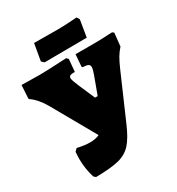

<svg xmlns="http://www.w3.org/2000/svg" viewBox="-194 -946 996 1078"><g transform="rotate(-30 303.5 -407.5)"><path d="M606 -643 597 -558Q578 -537 564 -513.5Q550 -490 533 -451L409 -166Q377 -91 344.5 -55Q312 -19 260.5 -6Q209 7 112 8L100 -3Q81 -63 81 -129Q81 -144 83 -172L99 -188Q146 -177 180 -177Q217 -177 242 -189L83 -470Q49 -529 7 -558L3 -564L8 -649L128 -647Q155 -647 195 -649Q235 -651 278 -653L300 -654L311 -643L304 -563Q282 -563 273.5 -559Q265 -555 265 -544Q265 -531 284 -487L330 -381H347L389 -495Q400 -526 400 -539Q400 -553 389.5 -558Q379 -563 354 -564L351 -570L357 -647H489Q519 -647 573 -650L596 -651ZM168 -709 187 -818 341 -817Q372 -817 412.5 -819.5Q453 -822 465 -823L476 -805L458 -696L318 -695L184 -694Z"/></g></svg>

Font: Alegreya SC Black
Style: Regular
Weight: 900
Designer: Juan Pablo del Peral
Foundry: Huerta Tipografica
Version: Version 2.007; ttfautohint (v1.6)